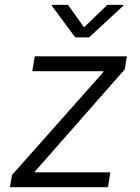

<svg xmlns="http://www.w3.org/2000/svg" viewBox="-20 -781 582 801"><path d="M21.5 0 30.3 -51.3 410.6 -479.5 411.1 -483.9H114.7L125 -545.9H509.3L500.5 -491.7L126.5 -66.4L126 -62H440.4L430.7 0ZM263.7 -760.7 330.6 -667 427.7 -760.7H495.1L494.1 -756.8L351.6 -625H293.9L196.3 -756.8L197.3 -760.7Z"/></svg>

Font: Inter Light
Style: Italic
Weight: 300
Italic angle: -9.3988°
Designer: Rasmus Andersson
Foundry: rsms
Version: Version 4.001;git-66647c0bb